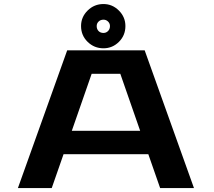

<svg xmlns="http://www.w3.org/2000/svg" viewBox="-20 -956 1090 976"><path d="M506 -710.5Q459 -710.5 425.5 -743.2Q392 -776 392 -823.5Q392 -869.5 425.5 -902.5Q459 -935.5 506 -935.5Q551 -935.5 584.2 -902.5Q617.5 -869.5 617.5 -823.5Q617.5 -776 584.5 -743.2Q551.5 -710.5 506 -710.5ZM506 -788.5Q519.5 -788.5 529.2 -798.2Q539 -808 539 -823.5Q539 -837 529.2 -846.5Q519.5 -856 506 -856Q491 -856 481.2 -846.5Q471.5 -837 471.5 -823.5Q471.5 -808 481 -798.2Q490.5 -788.5 506 -788.5ZM794 0 734 -172H303L243 0H71L321.5 -700H715.5L966 0ZM446 -581 345 -291H692.5L591.5 -581Z"/></svg>

Font: League Mono Extended SemiBold
Style: Regular
Weight: 600
Width: 9
Designer: Tyler Finck
Foundry: The League of Moveable Type / Tyler Finck
Version: Version 2.210